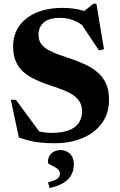

<svg xmlns="http://www.w3.org/2000/svg" viewBox="-20 -740 631 1010"><path d="M484 -657 407 -669.5 471.5 -720.5H487L527 -481L500.5 -475L390.5 -639.5L429.5 -594.5Q398 -621.5 365.2 -633.8Q332.5 -646 298.5 -646Q237 -646 209.8 -621.5Q182.5 -597 182.5 -556.5Q182.5 -528 197 -508.8Q211.5 -489.5 236.5 -475.8Q261.5 -462 293.2 -451Q325 -440 359.5 -428.5Q394 -416.5 428.2 -400.8Q462.5 -385 491 -361.5Q519.5 -338 536.5 -302.8Q553.5 -267.5 553.5 -216Q553.5 -142.5 515.5 -91.2Q477.5 -40 413 -13.2Q348.5 13.5 268 13.5Q214 13.5 170.5 7Q127 0.5 79 -17L37 -215H63.5L210.5 -15.5L103 -83.5Q145 -61.5 178.5 -51.2Q212 -41 249 -41Q305.5 -41 341.2 -54.5Q377 -68 394.2 -93.5Q411.5 -119 411.5 -154.5Q411.5 -189.5 394 -212.2Q376.5 -235 347.8 -250.2Q319 -265.5 284.8 -276.8Q250.5 -288 217 -300Q183.5 -312.5 153.2 -327.8Q123 -343 99.5 -365Q76 -387 62.5 -419Q49 -451 49 -496Q49 -557.5 81 -603Q113 -648.5 171.5 -673.5Q230 -698.5 308.5 -698.5Q358 -698.5 399 -688.8Q440 -679 484 -657ZM232.5 219.5Q270 209.5 282.5 199.5Q295 189.5 295 174Q295 160 285.5 151Q276 142 263.5 136Q251 130 241.5 125Q232 120 232 114Q232 83.5 250.8 66.5Q269.5 49.5 299 49.5Q328.5 49.5 348.5 69.2Q368.5 89 368.5 125Q368.5 152.5 356.8 177Q345 201.5 317 220Q289 238.5 241 249Z"/></svg>

Font: Newsreader 36pt
Style: Bold
Weight: 700
Designer: Hugues Gentile
Foundry: Production Type
Version: Version 1.003